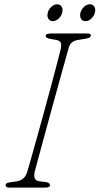

<svg xmlns="http://www.w3.org/2000/svg" viewBox="-20 -852 453 872"><path d="M137.5 -71.5Q129.5 -33 156.5 -29L188.5 -25Q207.5 -22 207 -10.5Q207 -5 200.5 -2.5Q194 0 186.5 0H22Q5.5 0 5.5 -10.5Q4.5 -21.5 25.5 -24L54 -28Q91.5 -33 103.5 -71Q107 -82 118.2 -121.5Q129.5 -161 145.2 -217.8Q161 -274.5 178.5 -338Q196 -401.5 212 -461.2Q228 -521 239.8 -566.2Q251.5 -611.5 256 -630.5Q259.5 -647.5 256 -657.5Q252.5 -667.5 235.5 -670.5L208 -675.5Q187.5 -678.5 187.5 -690Q188 -700 214.5 -700H376.5Q392.5 -700 392.5 -691.5Q392.5 -685.5 387.2 -682Q382 -678.5 368 -676L334 -670.5Q301 -665.5 292.5 -636.5Q286.5 -615.5 273.5 -568.8Q260.5 -522 243.8 -461.5Q227 -401 209.5 -337Q192 -273 176.5 -216.2Q161 -159.5 150.5 -120.2Q140 -81 137.5 -71.5ZM220 -756Q205.5 -756 199.2 -767.5Q193 -779 197 -794.5Q201 -810 213.2 -821.2Q225.5 -832.5 240 -832.5Q254 -832.5 260.2 -821.2Q266.5 -810 262.5 -794.5Q258.5 -779 246.2 -767.5Q234 -756 220 -756ZM368.5 -756Q353.5 -756 347.5 -767.5Q341.5 -779 345.5 -794.5Q349.5 -810 361.8 -821.2Q374 -832.5 388.5 -832.5Q402.5 -832.5 408.8 -821.2Q415 -810 411 -794.5Q407 -779 394.8 -767.5Q382.5 -756 368.5 -756Z"/></svg>

Font: Fraunces 72pt SuperSoft Thin
Style: Italic
Weight: 100
Italic angle: -16°
Version: Version 1.000;[b76b70a41]